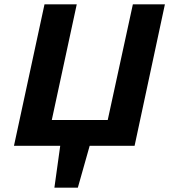

<svg xmlns="http://www.w3.org/2000/svg" viewBox="-20 -678 787 893"><path d="M233 195 264 -28H405L342 195ZM455 0 598 -658H747L606 0ZM93 0 118 -120H584L559 0ZM45 0 187 -658H337L195 0Z"/></svg>

Font: Ysabeau Office ExtraBold
Style: Italic
Weight: 800
Italic angle: -12°
Designer: Christian Thalmann (Catharsis Fonts)
Version: Version 2.001;gftools[0.9.30]; featfreeze: tnum,lnum,ss02